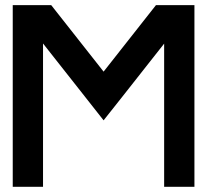

<svg xmlns="http://www.w3.org/2000/svg" viewBox="-20 -723 802 743"><path d="M146.5 -554.7V0H29.3V-703.1H178.2L380.9 -445.8L583.5 -703.1H732.4V0H615.2V-554.2L455.6 -351.6L380.9 -257.3L306.6 -351.6Z"/></svg>

Font: Gerhaus
Style: Regular
Weight: 400
Designer: GGBotNet
Foundry: GGBotNet
Version: 1.01